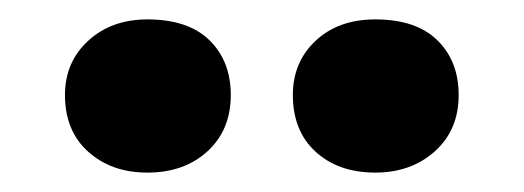

<svg xmlns="http://www.w3.org/2000/svg" viewBox="-20 -791 540 198"><path d="M367 -613Q329 -613 305.5 -634.5Q282 -656 282 -693Q282 -727 305.5 -749Q329 -771 367 -771Q409 -771 431 -749.5Q453 -728 453 -693Q453 -657 428.5 -635Q404 -613 367 -613ZM132 -613Q95 -613 71 -634.5Q47 -656 47 -693Q47 -727 71 -749Q95 -771 132 -771Q174 -771 196 -749.5Q218 -728 218 -693Q218 -657 194 -635Q170 -613 132 -613Z"/></svg>

Font: Literata 7pt
Style: Bold
Weight: 700
Designer: Latin by Veronika Burian and Jose Scaglione. Greek by Irene Vlachou. Cyrillic by Vera Evstafieva.
Foundry: TypeTogether
Version: Version 3.002